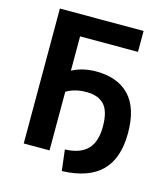

<svg xmlns="http://www.w3.org/2000/svg" viewBox="-120 -823 875 1004"><g transform="rotate(15 318.0 -321.0)"><path d="M79.1 0V-730.5H532.2V-617.2H218.8V-431.6Q276.4 -461.9 348.6 -461.9Q464.8 -461.9 528.3 -395.5Q591.8 -329.1 591.8 -192.9Q591.8 -56.6 522 13.2Q452.1 83 308.6 87.9L294.9 -25.4Q377 -28.3 416.5 -68.8Q456.1 -109.4 456.1 -191.9Q456.1 -274.4 423.8 -309.6Q391.6 -344.7 327.6 -344.7Q263.7 -344.7 218.8 -317.4V0Z"/></g></svg>

Font: GenEi M Gothic v2 Bold
Style: Regular
Weight: 700
Version: Version 2.0